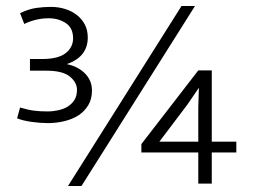

<svg xmlns="http://www.w3.org/2000/svg" viewBox="-20 -613 847 641"><path d="M207 8 586 -593H631L252 8ZM642 -378H687V-140H769V-104H687V0H642V-104H452V-132ZM605 -263 512 -140H642V-255L644 -320ZM47 -569Q76 -583 101 -586.5Q126 -590 150 -590Q175 -590 197.5 -583Q220 -576 237 -562.5Q254 -549 263.5 -530.5Q273 -512 273 -488Q273 -423 203 -399Q241 -391 264 -367.5Q287 -344 287 -311Q287 -282 274.5 -261.5Q262 -241 242 -228Q222 -215 195 -208.5Q168 -202 140 -202Q115 -202 86 -206Q57 -210 37 -218L47 -254Q74 -246 94 -243.5Q114 -241 139 -241Q157 -241 175 -245Q193 -249 206.5 -257.5Q220 -266 228.5 -279.5Q237 -293 237 -313Q237 -338 213 -357.5Q189 -377 135 -377H80V-416H121Q174 -416 199 -435.5Q224 -455 224 -485Q224 -520 199.5 -536Q175 -552 143 -552Q100 -552 61 -533Z"/></svg>

Font: Mukta Mahee ExtraLight
Style: Regular
Weight: 275
Designer: Shuchita Grover, Noopur Datye, Girish Dalvi, Yashodeep Gholap
Foundry: Ek Type
Version: Version 2.538;PS 1.000;hotconv 16.6.51;makeotf.lib2.5.65220;